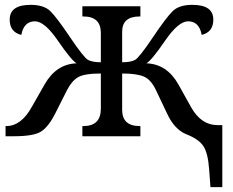

<svg xmlns="http://www.w3.org/2000/svg" viewBox="-20 -562 960 792"><path d="M623 -190.9Q603 -233.4 573.5 -246.1Q543.9 -258.8 483.9 -258.8V-108.9Q483.9 -42 556.2 -42H559.1V0H319.8V-42H324.2Q396 -42 396 -113.8V-258.8Q327.6 -258.8 301.8 -243.4Q275.9 -228 256.8 -190.9L208 -94.2Q180.7 -40 150.4 -20Q120.1 0 38.1 0H2.9V-42H5.9Q67.9 -42 111.8 -122.1L164.1 -213.9Q211.9 -297.9 295.9 -300.8Q274.4 -313 219.2 -393.6Q164.1 -474.1 124 -474.1Q78.6 -474.1 67.9 -418Q20 -429.7 20 -481Q20 -542 106 -542Q160.6 -542 187 -516.6Q213.4 -491.2 269.5 -407.7Q325.7 -324.2 343.5 -314.7Q361.3 -305.2 396 -305.2V-425.8Q396 -494.1 324.2 -494.1H319.8V-536.1H559.1V-494.1H556.2Q483.9 -494.1 483.9 -431.2V-305.2Q519.5 -305.2 537.1 -314.9Q554.7 -324.7 610.6 -408Q666.5 -491.2 692.9 -516.6Q719.2 -542 773.9 -542Q859.9 -542 859.9 -481Q859.9 -429.7 812 -418Q801.8 -474.1 755.9 -474.1Q715.8 -474.1 660.6 -393.6Q605.5 -313 584 -300.8Q668.5 -297.9 715.8 -213.9L768.1 -120.1Q809.6 -45.9 877 -45.9H897V210H848.1L842.8 137.2Q837.9 68.8 818.6 40.3Q799.3 11.7 749.5 -7.8Q699.7 -27.3 668.9 -94.2Z"/></svg>

Font: Droid-TTFautohint Serif
Style: Regular
Weight: 400
Foundry: Ascender Corporation
Version: Version 1.00; ttfautohint (v1.00rc1.4-1a1c-dirty) -l 8 -r 50